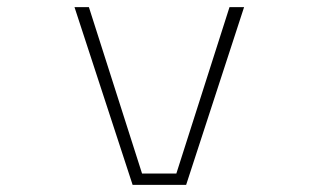

<svg xmlns="http://www.w3.org/2000/svg" viewBox="-20 -520 890 540"><path d="M625.5 -500H666.5L503.5 0H353L189.5 -500H230L379.5 -32H476Z"/></svg>

Font: League Mono Wide Thin
Style: Regular
Weight: 100
Width: 8
Designer: Tyler Finck
Foundry: The League of Moveable Type / Tyler Finck
Version: Version 2.210